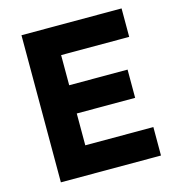

<svg xmlns="http://www.w3.org/2000/svg" viewBox="-104 -789 816 880"><g transform="rotate(-15 303.5 -349.0)"><path d="M77 0ZM77 0V-698H552V-563H229V-420H506V-286H229V-135H552V0Z"/></g></svg>

Font: Aneliza ExtraBold
Style: Regular
Weight: 800
Designer: Mike Abbink, Paul van der Laan, Pieter van Rosmalen
Foundry: Bold Monday
Version: Version 3.001;September 8, 2019;FontCreator 11.5.0.2425 64-b